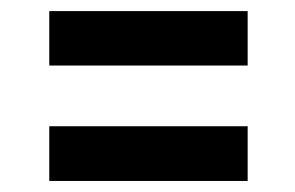

<svg xmlns="http://www.w3.org/2000/svg" viewBox="-20 -498 532 346"><path d="M426.3 -478V-379.9H68.8V-478ZM426.3 -270.5V-171.9H68.8V-270.5Z"/></svg>

Font: Roboto Condensed Medium
Style: Regular
Weight: 500
Designer: Christian Robertson
Foundry: Google
Version: Version 3.0